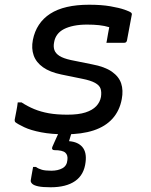

<svg xmlns="http://www.w3.org/2000/svg" viewBox="-20 -560 640 812"><path d="M357 -540Q409 -540 446.5 -533.5Q484 -527 507 -519Q530 -511 535 -506Q537 -504 537.5 -501.5Q538 -499 537 -496L517 -389Q516 -384 513 -381.5Q510 -379 505 -379Q486 -379 467.5 -379Q449 -379 430 -379L432 -389Q434 -404 437 -418Q440 -432 442 -445Q422 -451 399.5 -453.5Q377 -456 348 -456Q317 -456 292.5 -451Q268 -446 250.5 -437Q233 -428 222.5 -414Q212 -400 209 -382Q205 -363 210 -348.5Q215 -334 231.5 -323.5Q248 -313 280 -306L369 -288Q423 -278 453 -257Q483 -236 492.5 -207Q502 -178 495 -141Q486 -92 456 -58.5Q426 -25 376 -8.5Q326 8 256 8Q198 8 154 -0.5Q110 -9 82.5 -22Q55 -35 44 -44Q43 -46 42.5 -48Q42 -50 42 -53Q46 -75 49.5 -92Q53 -109 55 -127H71Q97 -110 125 -98.5Q153 -87 186.5 -81Q220 -75 265 -75Q312 -75 341.5 -84.5Q371 -94 387 -111Q403 -128 407 -150Q410 -170 405.5 -184.5Q401 -199 382 -209.5Q363 -220 327 -227L239 -245Q191 -255 162 -275.5Q133 -296 122.5 -325.5Q112 -355 119 -391Q126 -427 144.5 -455Q163 -483 192.5 -502Q222 -521 263 -530.5Q304 -540 357 -540ZM296 -36Q293 -29 290.5 -20.5Q288 -12 285 -4Q282 4 279.5 12Q277 20 275 27L272 37Q310 40 328.5 62Q347 84 342 125Q336 179 298 205.5Q260 232 194 232Q160 232 141.5 228Q123 224 116 217Q109 210 110 203Q112 192 113.5 182Q115 172 117 162.5Q119 153 120 146H132Q143 154 157.5 158Q172 162 197 162Q225 162 244 151.5Q263 141 265 117Q268 96 256 85.5Q244 75 210 75Q204 75 201.5 71.5Q199 68 201 62Q206 51 210.5 40.5Q215 30 220 19.5Q225 9 229.5 -1.5Q234 -12 239 -22Q241 -28 245.5 -31Q250 -34 261.5 -35Q273 -36 296 -36Z"/></svg>

Font: Rec Mono Linear
Style: Italic
Weight: 400
Italic angle: -10°
Monospace: yes
Version: Version 1.085; ttfautohint (v1.8.4.7-5d5b)